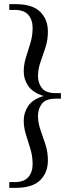

<svg xmlns="http://www.w3.org/2000/svg" viewBox="-20 -760 315 930"><path d="M54 150H25V122H52Q96 122 117 98Q138 74 138 35Q138 -4 127 -39.5Q116 -75 105.5 -108.5Q95 -142 95 -177Q95 -214 116.5 -246.5Q138 -279 191 -295Q138 -312 116.5 -344Q95 -376 95 -413Q95 -448 105.5 -481.5Q116 -515 127 -550.5Q138 -586 138 -625Q138 -664 117 -688Q96 -712 52 -712H25V-740H54Q137 -740 174.5 -703Q212 -666 212 -607Q212 -566 200 -529.5Q188 -493 176 -459Q164 -425 164 -391Q164 -359 182.5 -334Q201 -309 250 -309H275V-282H250Q201 -282 182.5 -257Q164 -232 164 -199Q164 -165 176 -131Q188 -97 200 -60.5Q212 -24 212 17Q212 76 174.5 113Q137 150 54 150Z"/></svg>

Font: Spectral SC ExtraBold
Style: Regular
Weight: 800
Designer: Jean-Baptiste Levee
Foundry: Production Type
Version: Version 2.001